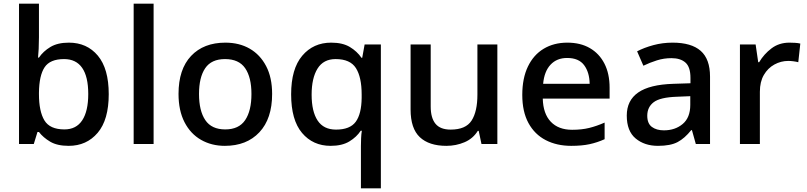

<svg xmlns="http://www.w3.org/2000/svg" viewBox="-20 -780 4372 1040"><path d="M191 -578Q191 -545 189.5 -515Q188 -485 186 -468H191Q214 -502 253 -525.5Q292 -549 353 -549Q451 -549 510 -478.5Q569 -408 569 -270Q569 -131 509 -60.5Q449 10 352 10Q290 10 252 -12.5Q214 -35 191 -65H183L163 0H83V-760H191ZM327 -460Q251 -460 221.5 -415.5Q192 -371 191 -278V-270Q191 -177 220.5 -128Q250 -79 329 -79Q393 -79 425.5 -128.5Q458 -178 458 -271Q458 -365 425 -412.5Q392 -460 327 -460Z M812 0H704V-760H812Z M1454 -271Q1454 -137 1385 -63.5Q1316 10 1198 10Q1126 10 1069 -22.5Q1012 -55 979.5 -118Q947 -181 947 -271Q947 -405 1015 -477Q1083 -549 1201 -549Q1276 -549 1332.5 -516.5Q1389 -484 1421.5 -422Q1454 -360 1454 -271ZM1058 -271Q1058 -180 1092 -129.5Q1126 -79 1200 -79Q1274 -79 1308 -129.5Q1342 -180 1342 -271Q1342 -361 1308 -410.5Q1274 -460 1199 -460Q1125 -460 1091.5 -410.5Q1058 -361 1058 -271Z M1935 11Q1935 -8 1936 -31Q1937 -54 1940 -72H1934Q1912 -38 1872.5 -14Q1833 10 1771 10Q1675 10 1616 -60Q1557 -130 1557 -269Q1557 -407 1617 -478Q1677 -549 1774 -549Q1836 -549 1875 -525.5Q1914 -502 1938 -467H1942L1955 -539H2043V240H1935ZM1800 -78Q1876 -78 1907 -120.5Q1938 -163 1939 -250V-268Q1939 -362 1908 -411Q1877 -460 1798 -460Q1732 -460 1700 -408.5Q1668 -357 1668 -267Q1668 -176 1700.5 -127Q1733 -78 1800 -78Z M2674 -539V0H2588L2573 -71H2568Q2542 -29 2496 -9.5Q2450 10 2398 10Q2304 10 2254 -37Q2204 -84 2204 -187V-539H2313V-203Q2313 -141 2339 -109.5Q2365 -78 2421 -78Q2503 -78 2534.5 -127Q2566 -176 2566 -268V-539Z M3053 -549Q3124 -549 3175 -519.5Q3226 -490 3254 -435.5Q3282 -381 3282 -305V-246H2920Q2922 -164 2963.5 -120.5Q3005 -77 3079 -77Q3131 -77 3171.5 -87Q3212 -97 3255 -116V-26Q3215 -8 3173.5 1Q3132 10 3074 10Q2996 10 2936 -21Q2876 -52 2842.5 -113.5Q2809 -175 2809 -266Q2809 -356 2839.5 -419.5Q2870 -483 2925 -516Q2980 -549 3053 -549ZM3052 -466Q2996 -466 2962 -429.5Q2928 -393 2922 -326H3174Q3173 -388 3144 -427Q3115 -466 3052 -466Z M3623 -549Q3725 -549 3775.5 -504.5Q3826 -460 3826 -365V0H3749L3728 -75H3724Q3689 -31 3650.5 -10.5Q3612 10 3544 10Q3471 10 3423 -30Q3375 -70 3375 -154Q3375 -236 3437 -279Q3499 -322 3627 -326L3720 -329V-358Q3720 -417 3693 -441Q3666 -465 3617 -465Q3576 -465 3538 -453Q3500 -441 3465 -424L3431 -502Q3469 -522 3519 -535.5Q3569 -549 3623 -549ZM3647 -256Q3556 -253 3521 -226.5Q3486 -200 3486 -153Q3486 -111 3511 -92.5Q3536 -74 3576 -74Q3637 -74 3678 -108.5Q3719 -143 3719 -212V-259Z M4256 -549Q4270 -549 4286.5 -548Q4303 -547 4315 -544L4304 -443Q4293 -446 4278 -448Q4263 -450 4250 -450Q4210 -450 4174.5 -430.5Q4139 -411 4117.5 -374Q4096 -337 4096 -283V0H3988V-539H4073L4087 -443H4092Q4118 -487 4159 -518Q4200 -549 4256 -549Z"/></svg>

Font: Noto Sans Javanese Medium
Style: Regular
Weight: 500
Version: Version 2.004